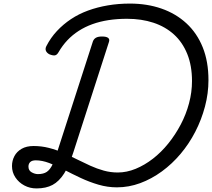

<svg xmlns="http://www.w3.org/2000/svg" viewBox="-20 -1035 1185 1073"><path d="M184 18Q147 18 116 1.5Q85 -15 66 -43.5Q47 -72 47 -107Q47 -137 60.5 -162.5Q74 -188 101 -203.5Q128 -219 168 -219Q212 -219 253 -208.5Q294 -198 332.5 -181Q371 -164 409 -145Q447 -126 484.5 -109Q522 -92 560 -81.5Q598 -71 638 -71Q688 -71 738 -91.5Q788 -112 834.5 -148Q881 -184 920.5 -233Q960 -282 990 -339Q1020 -396 1036.5 -458Q1053 -520 1053 -582Q1053 -668 1026.5 -733.5Q1000 -799 952 -842.5Q904 -886 837.5 -908Q771 -930 690 -930Q635 -930 586.5 -922.5Q538 -915 496.5 -900Q455 -885 420 -862.5Q385 -840 357 -810.5Q329 -781 307 -743Q298 -727 286 -725.5Q274 -724 255 -732Q241 -740 236.5 -751.5Q232 -763 239 -777Q263 -824 298 -861.5Q333 -899 376.5 -928Q420 -957 472 -976Q524 -995 583 -1005Q642 -1015 706 -1015Q802 -1015 882.5 -987Q963 -959 1022 -904.5Q1081 -850 1113 -770.5Q1145 -691 1145 -587Q1145 -513 1125.5 -439.5Q1106 -366 1071.5 -299Q1037 -232 989.5 -175.5Q942 -119 884.5 -77Q827 -35 763.5 -11.5Q700 12 633 12Q581 12 530 -3Q479 -18 431 -40.5Q383 -63 339 -86Q295 -109 255 -124Q215 -139 180 -139Q159 -139 149 -129.5Q139 -120 139 -104Q139 -82 157 -72Q175 -62 192 -62Q223 -62 241.5 -74.5Q260 -87 274 -116.5Q288 -146 303 -196L499 -803Q504 -817 516 -824Q528 -831 550 -831Q574 -831 584 -823.5Q594 -816 589 -801L391 -187Q367 -110 338.5 -65.5Q310 -21 273.5 -1.5Q237 18 184 18Z"/></svg>

Font: Playwrite US Trad
Style: Regular
Weight: 400
Designer: Veronika Burian, José Scaglione
Foundry: TypeTogether
Version: Version 1.002